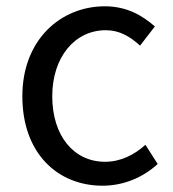

<svg xmlns="http://www.w3.org/2000/svg" viewBox="-20 -577 549 610"><path d="M306 13C371 13 433 -12 481 -56L442 -117C408 -86 364 -63 314 -63C214 -63 146 -146 146 -271C146 -396 218 -481 316 -481C360 -481 393 -461 425 -432L472 -493C433 -527 384 -557 313 -557C174 -557 51 -452 51 -271C51 -91 162 13 306 13Z"/></svg>

Font: Noto Sans CJK TC Regular
Style: Regular
Weight: 400
Designer: Ryoko NISHIZUKA (kana & ideographs); Paul D. Hunt (Latin, Greek & Cyrillic); Wenlong ZHANG (bopomofo); Sandoll Communica
Foundry: Adobe Systems Incorporated
Version: Version 1.001;PS 1.001;hotconv 1.0.78;makeotf.lib2.5.61930